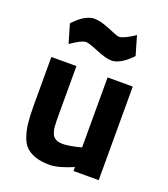

<svg xmlns="http://www.w3.org/2000/svg" viewBox="-140 -852 840 962"><g transform="rotate(20 280.5 -370.5)"><path d="M359.9 -499H494.1V0H359.9V-21Q281.7 12.2 235.8 12.2Q192.4 12.2 161.6 2.2Q130.9 -7.8 111.1 -26.1Q91.3 -44.4 80.1 -76.2Q68.8 -107.9 64.5 -145.8Q60.1 -183.6 60.1 -237.8V-499H193.8V-237.8Q193.8 -218.3 194.1 -206.3Q194.3 -194.3 195.3 -179.9Q196.3 -165.5 198.5 -157.2Q200.7 -148.9 204.1 -139.9Q207.5 -130.9 212.6 -126Q217.8 -121.1 225.1 -116.7Q232.4 -112.3 241.9 -110.6Q251.5 -108.9 264.2 -108.9Q278.8 -108.9 302.7 -113Q326.7 -117.2 343.3 -121.6L359.9 -126ZM425.8 -749 455.1 -647.9Q453.1 -645.5 449.2 -641.1Q445.3 -636.7 433.1 -626Q420.9 -615.2 408.9 -606.9Q397 -598.6 380.1 -591.8Q363.3 -585 348.1 -585Q319.8 -585 266.6 -606.9Q213.4 -628.9 199.2 -628.9Q187 -628.9 167 -618.9Q147 -608.9 132.8 -598.6L119.1 -588.9L89.8 -689Q91.8 -691.4 95.9 -695.8Q100.1 -700.2 112.1 -711.2Q124 -722.2 136.2 -730.7Q148.4 -739.3 165 -746.1Q181.6 -752.9 196.8 -752.9Q223.1 -752.9 253.9 -742.2Q284.7 -731.4 309.1 -720.7Q333.5 -710 344.2 -710Q356 -710 376.2 -719.7Q396.5 -729.5 411.1 -739.3Z"/></g></svg>

Font: TitilliumText25L
Style: 999 wt
Weight: 900
Designer: Accademia di Belle Arti di Urbino and others
Foundry: Accademia di Belle Arti di Urbino and others.
Version: Version 25.000